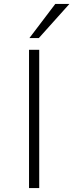

<svg xmlns="http://www.w3.org/2000/svg" viewBox="-20 -959 374 979"><path d="M128 0V-705H180V0ZM130 -765 262 -939H334L178 -765Z"/></svg>

Font: Nunito Sans 7pt SemiExpanded ExtraLight
Style: Regular
Weight: 250
Width: 6
Designer: Vernon Adams
Foundry: Vernon Adams
Version: Version 3.101;gftools[0.9.27]